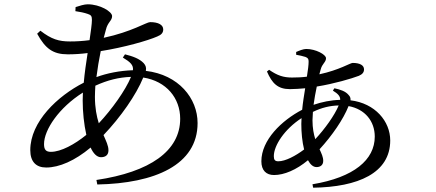

<svg xmlns="http://www.w3.org/2000/svg" viewBox="-20 -813 2030 894"><path d="M153 -656C191 -587 226 -560 296 -560C326 -560 358 -562 388 -566C381 -521 374 -473 370 -428C248 -366 121 -246 121 -114C121 -60 148 -33 195 -33C256 -33 329 -65 402 -126C414 -99 431 -81 450 -81C470 -81 485 -90 485 -113C485 -135 474 -156 462 -184C542 -268 614 -371 647 -452C755 -435 819 -356 819 -260C819 -110 678 -12 429 25L433 46C701 41 900 -45 900 -240C900 -355 812 -465 659 -483C662 -497 659 -508 649 -519C629 -540 598 -551 562 -560L552 -545C587 -524 602 -510 599 -486C537 -484 478 -472 429 -454C434 -494 441 -536 449 -575C557 -592 669 -624 712 -643C732 -651 740 -661 740 -676C740 -697 718 -710 679 -710C662 -710 594 -665 463 -637L473 -674C481 -710 502 -716 502 -738C502 -759 446 -793 388 -793C373 -793 350 -786 332 -780L331 -761C352 -758 372 -754 389 -748C404 -743 408 -738 408 -720C408 -702 403 -668 397 -626C367 -622 337 -620 306 -620C254 -620 220 -630 168 -670ZM590 -455C564 -392 501 -304 440 -239C430 -271 422 -311 422 -362C422 -378 423 -395 424 -414C481 -440 533 -453 590 -455ZM382 -185C328 -141 264 -106 217 -106C194 -106 185 -116 185 -142C185 -209 255 -312 366 -382L365 -345C365 -292 371 -234 382 -185Z M1223 -480C1247 -425 1273 -398 1330 -398C1353 -398 1377 -400 1401 -402C1396 -370 1390 -335 1387 -302C1291 -252 1197 -161 1197 -62C1197 -19 1220 2 1256 2C1303 2 1360 -22 1414 -67C1425 -47 1438 -35 1454 -35C1470 -35 1485 -43 1485 -64C1485 -82 1477 -98 1468 -118C1526 -181 1579 -258 1603 -319C1680 -305 1725 -248 1725 -177C1725 -69 1628 13 1435 45L1438 61C1647 58 1797 -7 1797 -159C1797 -248 1727 -332 1612 -346C1613 -355 1611 -363 1603 -371C1589 -388 1565 -396 1537 -402L1530 -391C1553 -377 1565 -365 1564 -348C1520 -347 1478 -338 1440 -325C1444 -353 1449 -382 1455 -410C1536 -423 1617 -447 1651 -460C1667 -467 1675 -476 1675 -490C1675 -509 1656 -520 1622 -520C1611 -520 1560 -487 1467 -467L1473 -489C1480 -517 1498 -523 1498 -542C1498 -559 1450 -585 1406 -585C1392 -585 1373 -577 1359 -571V-558C1375 -555 1390 -552 1402 -548C1414 -543 1417 -539 1417 -526C1417 -511 1414 -486 1409 -456C1387 -453 1363 -452 1340 -452C1300 -452 1272 -461 1233 -488ZM1557 -322C1538 -276 1492 -212 1448 -165C1441 -188 1435 -216 1435 -253L1437 -292C1478 -312 1517 -321 1557 -322ZM1396 -117C1356 -87 1309 -62 1276 -62C1260 -62 1255 -69 1255 -86C1255 -135 1304 -211 1384 -263L1383 -236C1383 -196 1387 -153 1396 -117Z"/></svg>

Font: Noto Serif HK Medium
Style: Regular
Weight: 500
Designer: Ryoko NISHIZUKA 西塚涼子 (kana & ideographs); Frank Grießhammer (Latin, Greek & Cyrillic); Wenlong ZHANG 张文龙 (bopomofo); San
Foundry: Adobe
Version: Version 2.001;hotconv 1.1.0;makeotfexe 2.6.0